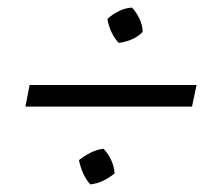

<svg xmlns="http://www.w3.org/2000/svg" viewBox="-20 -536 571 506"><path d="M47 -255 58 -312H498L486 -255ZM218 -50Q207 -62 199.5 -78.5Q192 -95 188 -114Q202 -125 218.5 -133.5Q235 -142 253 -144Q266 -130 273.5 -113Q281 -96 282 -79Q269 -68 252.5 -60Q236 -52 218 -50ZM293 -423Q282 -434 274 -451Q266 -468 263 -486Q276 -498 293 -506.5Q310 -515 328 -516Q340 -503 348 -485.5Q356 -468 356 -452Q345 -440 328 -432.5Q311 -425 293 -423Z"/></svg>

Font: Piazzolla Thin
Style: Italic
Weight: 400
Italic angle: -11.3°
Version: Version 2.005